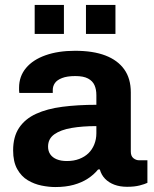

<svg xmlns="http://www.w3.org/2000/svg" viewBox="-20 -743 620 775"><path d="M203 12Q177 12 147.5 6Q118 0 92 -15.5Q66 -31 49.5 -60.5Q33 -90 33 -136Q33 -191 57 -227Q81 -263 125.5 -283.5Q170 -304 232 -312Q294 -320 369 -320V-359Q369 -382 361.5 -399Q354 -416 335.5 -426Q317 -436 284 -436Q251 -436 230.5 -428Q210 -420 201.5 -407.5Q193 -395 193 -380V-368H58Q57 -373 57 -377.5Q57 -382 57 -389Q57 -435 85 -468.5Q113 -502 164 -520Q215 -538 283 -538Q356 -538 405.5 -519Q455 -500 481.5 -463Q508 -426 508 -370V-131Q508 -113 518.5 -104.5Q529 -96 542 -96H575V-5Q565 0 544 5.5Q523 11 493 11Q464 11 441.5 2.5Q419 -6 404 -21.5Q389 -37 383 -59H376Q359 -38 334.5 -22Q310 -6 277.5 3Q245 12 203 12ZM250 -93Q278 -93 300 -101.5Q322 -110 337 -124.5Q352 -139 360.5 -160Q369 -181 369 -205V-234Q313 -234 269 -226.5Q225 -219 199.5 -201Q174 -183 174 -151Q174 -133 183 -120Q192 -107 209 -100Q226 -93 250 -93ZM120 -606V-723H238V-606ZM327 -606V-723H446V-606Z"/></svg>

Font: Archivo SemiBold
Style: Bold
Weight: 700
Version: Version 2.001